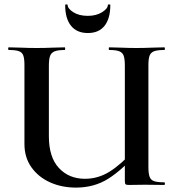

<svg xmlns="http://www.w3.org/2000/svg" viewBox="-20 -840 798 872"><path d="M547 -542Q547 -571 542 -586Q537 -601 522 -607Q507 -613 476 -613Q474 -613 474 -619Q474 -625 476 -625Q502 -625 533.5 -623.5Q565 -622 599 -622Q635 -622 667.5 -623.5Q700 -625 726 -625Q729 -625 729 -619Q729 -613 726 -613Q696 -613 680.5 -607.5Q665 -602 659.5 -587.5Q654 -573 654 -544V-81Q654 -52 659.5 -37Q665 -22 680.5 -17Q696 -12 726 -12Q729 -12 729 -6Q729 0 726 0Q704 0 683 -0.5Q662 -1 637 -1Q615 -1 600.5 -0.5Q586 0 566 0Q554 0 550.5 -3Q547 -6 547 -19ZM606 -149Q536 -69 472 -28.5Q408 12 325 12Q260 12 207 -12Q154 -36 122.5 -80.5Q91 -125 91 -186V-544Q91 -573 86 -587.5Q81 -602 66 -607.5Q51 -613 20 -613Q17 -613 17 -619Q17 -625 20 -625Q46 -625 78 -623.5Q110 -622 146 -622Q184 -622 216.5 -623.5Q249 -625 274 -625Q276 -625 276 -619Q276 -613 274 -613Q244 -613 228.5 -607Q213 -601 207.5 -586Q202 -571 202 -542V-221Q202 -126 247.5 -77Q293 -28 366 -28Q426 -28 478.5 -61Q531 -94 592 -161ZM379 -690Q329 -690 302.5 -723Q276 -756 276 -817Q276 -820 281.5 -820Q287 -820 287 -818Q287 -801 313 -784.5Q339 -768 379 -768Q417 -768 443.5 -784.5Q470 -801 470 -818Q470 -820 475.5 -820Q481 -820 481 -817Q481 -756 455 -723Q429 -690 379 -690Z"/></svg>

Font: Cormorant Infant Light
Style: Bold
Weight: 700
Version: Version 4.001